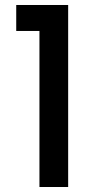

<svg xmlns="http://www.w3.org/2000/svg" viewBox="-20 -749 390 769"><path d="M45 -625V-729H253V0H138V-625Z"/></svg>

Font: A Bank Premium Med
Style: Regular
Weight: 500
Designer: Ninad Kale (Devanagari), Jonny Pinhorn (Latin), Htun Naung (Myanmar)
Foundry: Indian Type Foundry
Version: 4.004